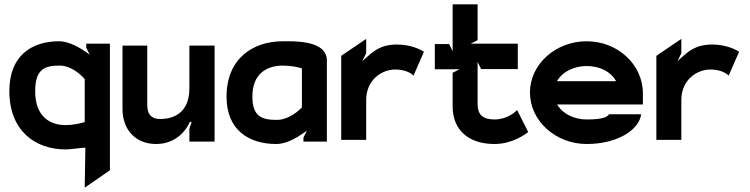

<svg xmlns="http://www.w3.org/2000/svg" viewBox="-20 -652 3452 884"><path d="M23 -233C23 -49 143 36 282 36C306 36 339 30 369 28H373L370 212L486 132V-451H377V-433L393 -400L381 -409C353 -429 300 -462 252 -462C126 -462 23 -396 23 -233ZM142 -232C142 -336 188 -350 255 -350C307 -350 353 -308 369 -289L370 -287V-90C351 -84 316 -76 282 -76C209 -76 142 -116 142 -232Z M544 -150C544 -58 601 11 699 11C793 11 837 -56 850 -82L855 -92L862 -89L852 -60V0H968V-442H852V-245C852 -109 746 -104 717 -104C677 -104 658 -126 658 -168V-442H544Z M1023 -207C1023 -53 1126 11 1252 11C1301 11 1350 -20 1381 -42L1393 -51L1377 -18V0H1485V-374C1485 -455 1370 -462 1307 -462H1282C1143 -462 1023 -381 1023 -207ZM1142 -208C1142 -314 1210 -350 1282 -350C1315 -350 1350 -344 1370 -337V-157C1354 -141 1308 -100 1255 -100C1188 -100 1142 -113 1142 -208Z M1551 -8H1666V-191C1666 -286 1739 -332 1800 -332C1847 -332 1874 -314 1884 -304L1932 -414C1922 -420 1877 -447 1808 -447C1731 -447 1698 -415 1662 -383L1648 -370L1666 -407V-473L1551 -395Z M1982 -333H2096L2064 -317V-158C2066 -53 2137 11 2257 11C2339 11 2399 -34 2412 -44L2361 -145C2350 -134 2313 -102 2257 -102C2202 -102 2179 -124 2179 -174V-367L2195 -334H2364V-451H2147L2179 -467V-632H2064V-416L2048 -449H1982Z M2420 -226C2420 -95 2539 11 2681 11C2823 11 2923 -54 2932 -126H2784C2773 -104 2715 -102 2681 -102C2623 -102 2573 -128 2549 -165L2545 -171H2940V-222C2940 -355 2824 -462 2681 -462C2539 -462 2420 -357 2420 -226ZM2544 -278 2548 -284C2571 -321 2622 -348 2681 -348C2740 -348 2790 -323 2813 -284L2817 -278Z M3002 -8H3117V-191C3117 -286 3190 -332 3251 -332C3298 -332 3325 -314 3335 -304L3383 -414C3373 -420 3328 -447 3259 -447C3182 -447 3149 -415 3113 -383L3099 -370L3117 -407V-473L3002 -395Z"/></svg>

Font: Charger EcoBold
Style: Bold
Weight: 1000
Designer: Jasper
Foundry: Cannot Into Space Fonts
Version: Version 1.1